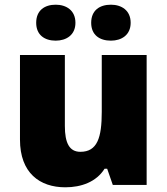

<svg xmlns="http://www.w3.org/2000/svg" viewBox="-20 -787 710 817"><path d="M134 -690C134 -638 170 -614 217 -614C262 -614 301 -638 301 -690C301 -743 262 -767 217 -767C170 -767 134 -743 134 -690ZM368 -690C368 -638 404 -614 452 -614C497 -614 536 -638 536 -690C536 -743 497 -767 452 -767C404 -767 368 -743 368 -690ZM604 -553H413V-311C413 -201 394 -141 322 -141C275 -141 256 -179 256 -251V-553H65V-193C65 -51 149 10 258 10C326 10 390 -13 425 -69H436L460 0H604Z"/></svg>

Font: Noto Sans Gujarati Black
Style: Regular
Weight: 900
Designer: Jelle Bosma - Monotype Design Team, Universal Thirst
Foundry: Monotype Imaging Inc.
Version: Version 2.106